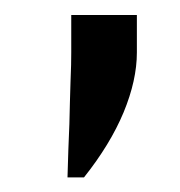

<svg xmlns="http://www.w3.org/2000/svg" viewBox="-20 -770 240 256"><path d="M75 -750H162.5V-700Q162.5 -663 144.8 -620.2Q127 -577.5 92 -533.5H70Q71 -571.5 72.5 -604.5Q73 -618.5 73.2 -633Q73.5 -647.5 74 -660.2Q74.5 -673 74.8 -683.5Q75 -694 75 -700Z"/></svg>

Font: B612
Style: Regular
Weight: 400
Designer: Nicolas Chauveau, Thomas Paillot, Jonathan Favre-Lamarine, Jean-Luc Vinot
Foundry: AIRBUS
Version: Version 1.008